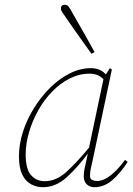

<svg xmlns="http://www.w3.org/2000/svg" viewBox="-20 -767 555 800"><path d="M87 -123Q87 -62 109.5 -37Q132 -12 166 -12Q214 -12 257 -51Q300 -90 351 -152L411 -437Q398 -450 384 -455Q370 -460 353 -460Q310 -460 270.5 -440Q231 -420 199 -387Q165 -353 140 -308.5Q115 -264 101 -216Q87 -168 87 -123ZM159 13Q133 13 110 1Q87 -11 73 -39Q59 -67 59 -116Q59 -166 75.5 -217.5Q92 -269 121.5 -316.5Q151 -364 189 -401.5Q227 -439 270.5 -461Q314 -483 358 -483Q398 -483 421 -457L438 -483L446 -477L366 -99Q363 -85 359 -68Q355 -51 355 -35Q355 -22 363.5 -17.5Q372 -13 385 -13Q412 -13 442.5 -37.5Q473 -62 501 -101L512 -92Q482 -46 448 -16.5Q414 13 373 13Q354 13 341.5 1Q329 -11 329 -32Q329 -49 332 -62.5Q335 -76 340 -99L346 -127Q303 -69 257.5 -28Q212 13 159 13ZM374 -550 361 -543Q345 -566 325 -593.5Q305 -621 287.5 -646.5Q270 -672 258 -689Q246 -706 239.5 -716Q233 -726 234 -733Q234 -741 239.5 -744.5Q245 -748 252 -747Q260 -747 266.5 -738.5Q273 -730 283 -711Q294 -692 310 -664Q326 -636 343 -606Q360 -576 374 -550Z"/></svg>

Font: Source Serif Pro ExtraLight
Style: Italic
Weight: 200
Italic angle: -12°
Designer: Frank Grießhammer
Foundry: Adobe Systems Incorporated
Version: Version 3.001;hotconv 1.0.111;makeotfexe 2.5.65597